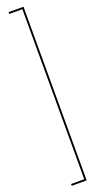

<svg xmlns="http://www.w3.org/2000/svg" viewBox="-188 -769 507 1008"><g transform="rotate(-20 66.0 -265.0)"><path d="M103.5 220H20V210H93.5V-740H20V-750H103.5Z"/></g></svg>

Font: Imbue 100pt ExtraLight
Style: Regular
Weight: 200
Designer: Tyler Finck
Foundry: Etcetera Type Company
Version: Version 1.102; ttfautohint (v1.8.3)